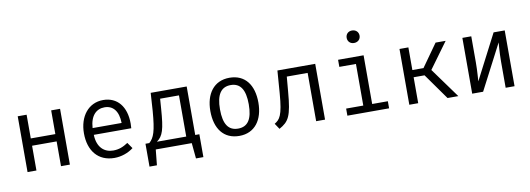

<svg xmlns="http://www.w3.org/2000/svg" viewBox="-67 -1206 4933 1786"><g transform="rotate(-10 2400.0 -313.0)"><path d="M416 0H500V-527H416V-303H184V-527H100V0H184V-234H416Z M767 -234H1121C1122 -245 1123 -261 1123 -279C1123 -439 1041 -538 908 -538C768 -538 679 -422 679 -263C679 -99 766 11 920 11C985 11 1051 -12 1100 -50L1061 -106C1014 -75 974 -59 920 -59C839 -59 771 -112 767 -234ZM909 -469C989 -469 1039 -411 1041 -298H767C774 -414 831 -469 909 -469Z M1696 -69V-527H1356L1345 -357C1330 -167 1309 -110 1262 -69H1226V147H1296L1311 0H1651L1665 147H1735V-69ZM1611 -69H1343H1334C1394 -112 1412 -169 1426 -363L1433 -458H1611Z M2101 -538C1953 -538 1873 -425 1873 -263C1873 -97 1952 11 2100 11C2247 11 2327 -102 2327 -264C2327 -430 2249 -538 2101 -538ZM2101 -469C2191 -469 2236 -403 2236 -264C2236 -123 2191 -58 2100 -58C2009 -58 1964 -123 1964 -263C1964 -403 2010 -469 2101 -469Z M2910 -527H2553L2537 -314C2521 -102 2491 -73 2442 -43L2478 11C2570 -41 2598 -83 2617 -317L2629 -456H2826V0H2910Z M3300 -773C3264 -773 3240 -748 3240 -714C3240 -680 3264 -655 3300 -655C3337 -655 3362 -680 3362 -714C3362 -748 3337 -773 3300 -773ZM3367 -527H3126V-460H3283V-67H3121V0H3515V-67H3367Z M3706 0H3790V-245H3893L4067 0H4169L3964 -283L4142 -527H4047L3895 -313H3790V-527H3706Z M4700 -527H4595L4376 -103C4376 -110 4384 -198 4384 -280V-527H4300V0H4403L4625 -427C4625 -420 4616 -340 4616 -246V0H4700Z"/></g></svg>

Font: FiraMono Nerd Font
Style: Regular
Weight: 400
Designer: Carrois Corporate & Edenspiekermann AG
Foundry: Carrois Corporate GbR & Edenspiekermann AG
Version: Version 003.206;Nerd Fonts 3.3.0